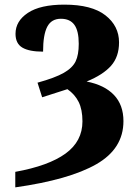

<svg xmlns="http://www.w3.org/2000/svg" viewBox="-20 -569 597 829"><path d="M46 173Q190 147 263 94Q336 41 336 -45Q336 -96 319.5 -129Q303 -162 271 -184L162 -149L142 -212Q218 -233 255.5 -254.5Q293 -276 306.5 -304Q320 -332 320 -380Q320 -436 301 -462Q282 -488 243 -488Q202 -488 184 -453.5Q166 -419 166 -346Q106 -346 76.5 -363.5Q47 -381 47 -423Q47 -478 100.5 -513.5Q154 -549 258 -549Q376 -549 435 -503Q494 -457 494 -386Q494 -324 459.5 -285Q425 -246 354 -217Q431 -202 472 -159Q513 -116 513 -46Q513 73 396 140Q279 207 46 240Z"/></svg>

Font: Noto Serif ExtraBold
Style: Regular
Weight: 800
Designer: Monotype Design Team
Foundry: Monotype Imaging Inc.
Version: Version 1.001